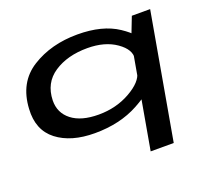

<svg xmlns="http://www.w3.org/2000/svg" viewBox="-135 -764 1269 1158"><g transform="rotate(-20 500.0 -185.0)"><path d="M643 222.5H791L933.5 -585H816L760 -440.5ZM365.5 4.5Q527.5 4.5 647.8 -61.2Q768 -127 777 -173L729.5 -254Q719 -195.5 628.5 -144.2Q538 -93 425.5 -93Q313.5 -93 252.5 -140.8Q191.5 -188.5 193 -268Q196 -379.5 282 -436.5Q368 -493.5 496 -493.5Q608.5 -493.5 681 -442.5Q753.5 -391.5 744 -333.5L817.5 -413.5Q826 -459.5 727.2 -525.5Q628.5 -591.5 468 -591.5Q299 -591.5 174.8 -513.5Q50.5 -435.5 41.5 -269Q33 -135 123.2 -65.2Q213.5 4.5 365.5 4.5Z"/></g></svg>

Font: Anybody ExtraExpanded Medium
Style: Italic
Weight: 500
Width: 8
Italic angle: -10°
Version: Version 1.113;gftools[0.9.25]